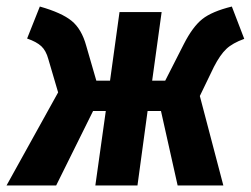

<svg xmlns="http://www.w3.org/2000/svg" viewBox="-39 -568 768 588"><path d="M709 -449Q673 -436 654 -418Q635 -400 616 -363L573 -274L645 0H505L454 -228H413L382 0H253L285 -228H246L133 0H-19L139 -285L109 -387Q102 -413 87.5 -426.5Q73 -440 44 -450L83 -548Q150 -529 180.5 -504Q211 -479 225 -428L256 -321H298L327 -531H456L427 -321H467L524 -433Q551 -486 580.5 -509.5Q610 -533 671 -548Z"/></svg>

Font: Fira Sans Condensed
Style: Bold Italic
Weight: 700
Width: 3
Italic angle: -8°
Designer: Carrois Corporate & Edenspiekermann AG
Foundry: Carrois Corporate GbR & Edenspiekermann AG
Version: Version 4.203